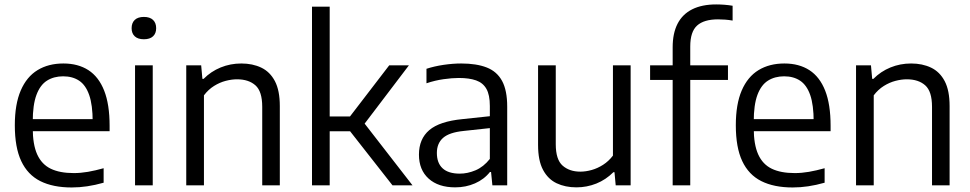

<svg xmlns="http://www.w3.org/2000/svg" viewBox="-20 -838 4383 868"><path d="M304 9.5Q219.5 9.5 162.2 -19.2Q105 -48 76 -109.8Q47 -171.5 47 -271.5Q47 -367 73.8 -429Q100.5 -491 149.8 -521Q199 -551 266.5 -551Q333 -551 379.8 -520.8Q426.5 -490.5 451 -428.2Q475.5 -366 475.5 -269.5V-245H90.5V-299.5H416.5L399 -287.5Q399 -363.5 383.2 -408.5Q367.5 -453.5 337.8 -473.2Q308 -493 265.5 -493Q223.5 -493 192.5 -473.5Q161.5 -454 144.8 -409Q128 -364 128 -287.5V-259.5Q128 -184.5 148.2 -139.8Q168.5 -95 209.5 -75.2Q250.5 -55.5 313.5 -55.5Q344.5 -55.5 377.8 -61.2Q411 -67 448.5 -77.5V-12Q409.5 -1 374.2 4.2Q339 9.5 304 9.5Z M590.5 0V-542.5H670.5V0ZM630.5 -660.5Q603.5 -660.5 589.2 -673.8Q575 -687 575 -710.5Q575 -734.5 589.2 -748Q603.5 -761.5 630.5 -761.5Q657.5 -761.5 671.8 -748Q686 -734.5 686 -710.5Q686 -687 671.8 -673.8Q657.5 -660.5 630.5 -660.5Z M822 0V-542.5H889.5L895 -481.5H900.5Q933.5 -515 977.5 -533Q1021.5 -551 1071 -551Q1122 -551 1161.2 -532.2Q1200.5 -513.5 1222.8 -471.2Q1245 -429 1245 -358.5V0H1165.5V-355Q1165.5 -425 1134.8 -452.2Q1104 -479.5 1051.5 -479.5Q1027.5 -479.5 1000.5 -472.5Q973.5 -465.5 947.8 -449.5Q922 -433.5 902 -407V0Z M1754.5 0 1536.5 -278 1739.5 -542.5H1828.5L1620 -268V-290L1845 0ZM1460.5 -244.5V-311.5H1571V-244.5ZM1390.5 0V-808H1470.5V0Z M2038 9Q1961.5 9 1917.8 -30.5Q1874 -70 1874 -139Q1874 -210 1920.8 -249.8Q1967.5 -289.5 2071 -299.5L2216.5 -315L2224 -262L2076 -246Q2011.5 -239.5 1983.2 -214.8Q1955 -190 1955 -146.5Q1955 -101 1981 -77Q2007 -53 2058.5 -53Q2094 -53 2130 -68.2Q2166 -83.5 2194.5 -119.5V-359Q2194.5 -409 2179 -436.2Q2163.5 -463.5 2132.5 -474.5Q2101.5 -485.5 2054.5 -485.5Q2024 -485.5 1985.2 -480Q1946.5 -474.5 1908 -461.5V-527Q1943 -538.5 1985.2 -544.8Q2027.5 -551 2065 -551Q2134 -551 2180.2 -533Q2226.5 -515 2249.8 -472.2Q2273 -429.5 2273 -355.5V0H2206L2200 -60.5H2195Q2168.5 -27 2127.2 -9Q2086 9 2038 9Z M2586 9Q2535.5 9 2496.5 -9.5Q2457.5 -28 2435 -70Q2412.5 -112 2412.5 -182.5V-542.5H2492.5V-186Q2492.5 -116.5 2523.5 -89.2Q2554.5 -62 2603.5 -62Q2628 -62 2654.8 -69.5Q2681.5 -77 2706.5 -93Q2731.5 -109 2751 -134.5V-542.5H2831V0H2763.5L2758 -59.5H2753Q2719 -25.5 2676 -8.2Q2633 9 2586 9Z M3021 0V-624.5Q3021 -687.5 3043.2 -730.8Q3065.5 -774 3109.5 -796Q3153.5 -818 3218 -818Q3236.5 -818 3255.2 -816.5Q3274 -815 3292 -812V-745Q3275 -748 3258.8 -749.2Q3242.5 -750.5 3226 -750.5Q3162.5 -750.5 3131.5 -722.5Q3100.5 -694.5 3100.5 -628V0ZM2919 -476.5V-542.5H3271V-476.5Z M3563.5 9.5Q3479 9.5 3421.8 -19.2Q3364.5 -48 3335.5 -109.8Q3306.5 -171.5 3306.5 -271.5Q3306.5 -367 3333.2 -429Q3360 -491 3409.2 -521Q3458.5 -551 3526 -551Q3592.5 -551 3639.2 -520.8Q3686 -490.5 3710.5 -428.2Q3735 -366 3735 -269.5V-245H3350V-299.5H3676L3658.5 -287.5Q3658.5 -363.5 3642.8 -408.5Q3627 -453.5 3597.2 -473.2Q3567.5 -493 3525 -493Q3483 -493 3452 -473.5Q3421 -454 3404.2 -409Q3387.5 -364 3387.5 -287.5V-259.5Q3387.5 -184.5 3407.8 -139.8Q3428 -95 3469 -75.2Q3510 -55.5 3573 -55.5Q3604 -55.5 3637.2 -61.2Q3670.5 -67 3708 -77.5V-12Q3669 -1 3633.8 4.2Q3598.5 9.5 3563.5 9.5Z M3850 0V-542.5H3917.5L3923 -481.5H3928.5Q3961.5 -515 4005.5 -533Q4049.5 -551 4099 -551Q4150 -551 4189.2 -532.2Q4228.5 -513.5 4250.8 -471.2Q4273 -429 4273 -358.5V0H4193.5V-355Q4193.5 -425 4162.8 -452.2Q4132 -479.5 4079.5 -479.5Q4055.5 -479.5 4028.5 -472.5Q4001.5 -465.5 3975.8 -449.5Q3950 -433.5 3930 -407V0Z"/></svg>

Font: Encode Sans Condensed Thin
Style: Regular
Weight: 400
Version: Version 3.002